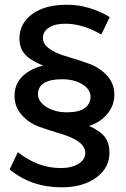

<svg xmlns="http://www.w3.org/2000/svg" viewBox="-20 -714 539 819"><path d="M245.6 -376Q142.1 -376 142.1 -311.5Q142.1 -280.3 178.7 -257.3Q215.3 -234.9 265.6 -234.9Q315.9 -234.9 340.8 -252.4Q366.2 -270.5 366.2 -301.8Q366.2 -333 331.1 -354.5Q295.9 -376 245.6 -376ZM238.8 2.9Q284.7 2.9 314.5 -15.1Q343.8 -33.2 343.8 -61.5Q344.2 -112.8 237.3 -144Q192.9 -157.2 148.4 -172.9Q104 -188.5 73.2 -223.1Q42 -257.3 42 -305.7Q42 -354 74.7 -387.2Q107.4 -420.4 164.1 -434.1Q107.9 -457 85.4 -483.4Q63 -509.8 63 -549.8Q63 -613.8 117.2 -653.8Q171.4 -693.8 265.6 -693.8Q359.9 -693.8 448.2 -641.1L412.1 -566.9Q332 -612.8 259.8 -612.8Q215.8 -613.3 189.5 -596.7Q163.1 -580.1 163.1 -551.8Q163.1 -501.5 271 -471.2Q315.9 -458 360.4 -441.9Q404.8 -425.8 436.5 -391.6Q467.8 -357.4 467.8 -310.5Q467.8 -263.2 437 -227.1Q406.2 -190.9 359.9 -176.8Q405.8 -156.7 426.3 -130.9Q446.8 -105 446.8 -63Q447.3 2 390.6 43.5Q334 85 242.2 85Q113.8 85 21 8.8L56.2 -64.9Q142.1 2.9 238.8 2.9Z"/></svg>

Font: TruenoRg
Style: Book
Weight: 400
Designer: Julieta Ulanovsky
Foundry: Julieta Ulanovsky
Version: Version 3.001b